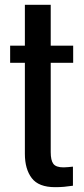

<svg xmlns="http://www.w3.org/2000/svg" viewBox="-20 -767 348 795"><path d="M208 8Q140 8 111.5 -29.5Q83 -67 83 -130V-507H22V-578H83V-747H190V-578H283V-507H190V-137Q190 -103 201 -88.5Q212 -74 243 -74Q251 -74 261.5 -75Q272 -76 282 -77V2Q262 5 245 6.5Q228 8 208 8Z"/></svg>

Font: Oswald
Style: Regular
Weight: 400
Designer: Vernon Adams
Foundry: Vernon Adams
Version: Version 4.103; ttfautohint (v1.8.3)